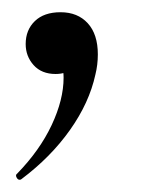

<svg xmlns="http://www.w3.org/2000/svg" viewBox="-20 -113 271 314"><path d="M12 181Q9 181 7 177Q5 173 8 171Q45 133 64.5 91.5Q84 50 84 14Q84 -6 75 -19L106 -34Q108 8 71 8Q48 8 35 -6.5Q22 -21 22 -41Q22 -64 37 -78.5Q52 -93 79 -93Q107 -93 123.5 -75Q140 -57 140 -24Q140 -7 136 9Q126 55 94.5 99.5Q63 144 15 180Q14 181 12 181Z"/></svg>

Font: Cormorant Garamond SemiBold
Style: Italic
Weight: 600
Italic angle: -10°
Designer: Christian Thalmann (Catharsis Fonts)
Foundry: Catharsis Fonts
Version: Version 4.000